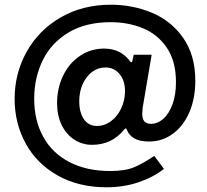

<svg xmlns="http://www.w3.org/2000/svg" viewBox="-20 -681 879 814"><path d="M568 91.5C610 77.2 645.7 58.3 675 35L634 -20C601.3 2 572.5 18.2 547.5 28.5C522.5 38.8 489 44 447 44C380.3 44 322.7 31.3 274 6C225.3 -19.3 188.3 -55.2 163 -101.5C137.7 -147.8 125 -201.3 125 -262C125 -322 137.2 -376.7 161.5 -426C185.8 -475.3 222.3 -514.5 271 -543.5C319.7 -572.5 379 -587 449 -587C498.3 -587 543.8 -578.5 585.5 -561.5C627.2 -544.5 661 -517 687 -479C713 -441 726 -392.3 726 -333C726 -296.3 721 -264.7 711 -238C701 -211.3 688 -191 672 -177C656 -163 638.7 -156 620 -156C608 -156 598.8 -159.3 592.5 -166C586.2 -172.7 583 -184 583 -200C583 -204.7 583.7 -213 585 -225L623 -449H547L541 -422C540.3 -419.3 539.2 -417.8 537.5 -417.5C535.8 -417.2 534.3 -417.7 533 -419C506.3 -456.3 469.3 -475 422 -475C383.3 -475 348.7 -464.5 318 -443.5C287.3 -422.5 263.7 -394.3 247 -359C230.3 -323.7 222 -285.3 222 -244C222 -208.7 228.5 -177.7 241.5 -151C254.5 -124.3 272.3 -103.7 295 -89C317.7 -74.3 342.7 -67 370 -67C426 -67 471.3 -88.3 506 -131C509.3 -135 511.7 -137 513 -137C514.3 -137 516 -135 518 -131C523.3 -115.7 533.7 -103.5 549 -94.5C564.3 -85.5 585.3 -81 612 -81C649.3 -81 683 -92 713 -114C743 -136 766.3 -166.5 783 -205.5C799.7 -244.5 808 -289 808 -339C808 -410.3 791.2 -470.3 757.5 -519C723.8 -567.7 679.7 -603.5 625 -626.5C570.3 -649.5 512 -661 450 -661C370 -661 299 -643 237 -607C175 -571 127 -522.5 93 -461.5C59 -400.5 42 -334 42 -262C42 -192.7 57.7 -129.5 89 -72.5C120.3 -15.5 165.5 29.7 224.5 63C283.5 96.3 352.7 113 432 113C480.7 113 526 105.8 568 91.5ZM335.5 -176C322.5 -195.3 316 -220.3 316 -251C316 -291.7 326.7 -325.8 348 -353.5C369.3 -381.2 396 -395 428 -395C451.3 -395 470.8 -385.8 486.5 -367.5C502.2 -349.2 510 -324.7 510 -294C510 -269.3 504.8 -245.7 494.5 -223C484.2 -200.3 469.8 -182 451.5 -168C433.2 -154 413 -147 391 -147C367 -147 348.5 -156.7 335.5 -176Z"/></svg>

Font: Morrison SemiBold
Style: Regular
Weight: 600
Designer: Pablo Impallari, Rodrigo Fuenzalida (Modified by Dan O. Williams)
Version: Version 0.030; ttfautohint (v1.8.1)